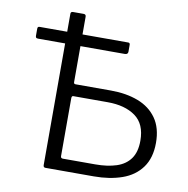

<svg xmlns="http://www.w3.org/2000/svg" viewBox="-85 -857 921 939"><g transform="rotate(10 376.0 -387.0)"><path d="M713 -214Q713 -139 678 -91Q643 -43 581.5 -21.5Q520 0 442 0H202Q191 0 191 -12V-764Q191 -769 194 -771.5Q197 -774 202 -774H255Q267 -774 267 -762V-437Q267 -428 276 -428H451Q528 -428 587 -405.5Q646 -383 679.5 -335.5Q713 -288 713 -214ZM636 -211Q636 -294 584 -331.5Q532 -369 446 -369H275Q267 -369 267 -357V-70Q267 -59 278 -59H439Q499 -59 543.5 -73.5Q588 -88 612 -121.5Q636 -155 636 -211ZM503 -664V-630Q503 -616 487 -616H57Q49 -616 46.5 -619Q44 -622 44 -629V-663Q44 -674 53 -674H494Q503 -674 503 -664Z"/></g></svg>

Font: Libre Franklin Light
Style: Regular
Weight: 300
Designer: Pablo Impallari, Rodrigo Fuenzalida, Nhung Nguyen
Foundry: Impallari Type
Version: Version 3.000